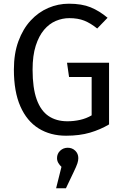

<svg xmlns="http://www.w3.org/2000/svg" viewBox="-20 -721 671 1037"><path d="M352 -701Q422 -701 469.5 -681.5Q517 -662 561 -625L505 -567Q469 -596 435 -609.5Q401 -623 354 -623Q317 -623 281.5 -608Q246 -593 218 -560Q190 -527 173 -474Q156 -421 156 -345Q156 -246 178 -184.5Q200 -123 242 -94.5Q284 -66 344 -66Q379 -66 412.5 -73.5Q446 -81 475 -98V-305H353L342 -382H569V-49Q522 -21 466 -4.5Q410 12 337 12Q252 12 188.5 -27.5Q125 -67 90 -146.5Q55 -226 55 -345Q55 -432 79.5 -498.5Q104 -565 145.5 -610Q187 -655 240.5 -678Q294 -701 352 -701ZM346 77Q370 77 386.5 93Q403 109 403 133Q403 146 398 161.5Q393 177 377 210L336 296H283L312 180Q302 171 295 159Q288 147 288 133Q288 109 305 93Q322 77 346 77Z"/></svg>

Font: Fira Sans Variable
Style: Regular
Weight: 400
Designer: Carrois Corporate & Edenspiekermann AG
Foundry: Carrois Corporate GbR & Edenspiekermann AG
Version: Version 4.202